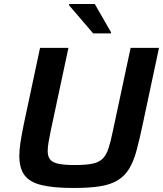

<svg xmlns="http://www.w3.org/2000/svg" viewBox="-20 -926 810 954"><path d="M346 8Q245 8 186 -6.5Q127 -21 101.5 -56Q76 -91 76 -151Q76 -182 82 -220.5Q88 -259 98 -308L179 -688H320L232 -276Q225 -242 221 -218Q217 -194 217 -176Q217 -148 229.5 -133Q242 -118 271.5 -112Q301 -106 351 -106Q406 -106 438.5 -112.5Q471 -119 489.5 -137Q508 -155 519 -188.5Q530 -222 541 -276L629 -688H770L689 -308Q673 -231 658 -176.5Q643 -122 621 -86.5Q599 -51 564.5 -30Q530 -9 477.5 -0.5Q425 8 346 8ZM443 -760 323 -900 324 -906H451L532 -765L531 -760Z"/></svg>

Font: Saira SemiExpanded SemiBold
Style: Italic
Weight: 600
Width: 6
Italic angle: -12°
Designer: Hector Gatti with collaboration of the Omnibus-Type team
Foundry: Omnibus-Type
Version: Version 1.101